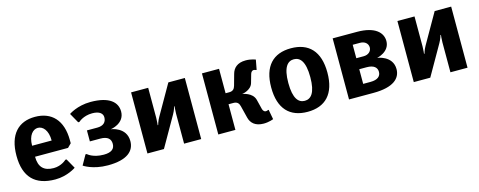

<svg xmlns="http://www.w3.org/2000/svg" viewBox="-28 -1009 3791 1518"><g transform="rotate(-15 1867.5 -250.0)"><path d="M260 -420C300 -420 340 -380 340 -295H180C180 -380 220 -420 260 -420ZM290 10C390 10 460 -40 460 -40L415 -120H405C405 -120 365 -80 300 -80C220 -80 180 -120 180 -205H450L480 -235V-260C480 -425 395 -510 260 -510C125 -510 40 -425 40 -250C40 -75 125 10 290 10Z M710 -80C620 -80 580 -120 580 -120H570L525 -40C525 -40 595 10 720 10C880 10 940 -50 940 -130C940 -245 815 -260 815 -260C815 -260 930 -275 930 -375C930 -450 870 -510 715 -510C605 -510 535 -460 535 -460L580 -380H590C590 -380 630 -420 705 -420C765 -420 790 -395 790 -365C790 -325 765 -300 715 -300H630V-210H715C775 -210 800 -185 800 -145C800 -105 775 -80 710 -80Z M1350 -500 1210 -255C1193 -226 1185 -195 1185 -195H1181C1181 -195 1185 -225 1185 -255V-500H1045V0H1180L1320 -245C1337 -274 1345 -305 1345 -305H1349C1349 -305 1345 -275 1345 -245V0H1485V-500Z M2000 -395C2004 -410 2015 -420 2025 -420C2035 -420 2045 -415 2045 -415H2050L2065 -495C2065 -495 2030 -510 1985 -510C1915 -510 1882 -475 1870 -430L1845 -340C1838 -315 1825 -300 1795 -300H1765V-500H1625V0H1765V-210H1805C1835 -210 1849 -195 1855 -170L1880 -70C1891 -25 1925 10 1995 10C2040 10 2075 -5 2075 -5L2060 -85H2055C2055 -85 2045 -80 2035 -80C2025 -80 2014 -90 2010 -105L1990 -185C1974 -250 1890 -260 1890 -260C1890 -260 1964 -270 1980 -325Z M2445 -250C2445 -120 2405 -80 2355 -80C2305 -80 2265 -120 2265 -250C2265 -380 2305 -420 2355 -420C2405 -420 2445 -380 2445 -250ZM2585 -250C2585 -425 2500 -510 2355 -510C2210 -510 2125 -425 2125 -250C2125 -75 2210 10 2355 10C2500 10 2585 -75 2585 -250Z M2995 -260C2995 -260 3100 -280 3100 -370C3100 -440 3040 -500 2895 -500H2695V0H2895C3060 0 3120 -60 3120 -135C3120 -245 2995 -260 2995 -260ZM2895 -410C2935 -410 2960 -386 2960 -355C2960 -325 2935 -300 2895 -300H2835V-410ZM2895 -210C2955 -210 2980 -185 2980 -150C2980 -115 2955 -90 2895 -90H2835V-210Z M3530 -500 3390 -255C3373 -226 3365 -195 3365 -195H3361C3361 -195 3365 -225 3365 -255V-500H3225V0H3360L3500 -245C3517 -274 3525 -305 3525 -305H3529C3529 -305 3525 -275 3525 -245V0H3665V-500Z"/></g></svg>

Font: Scada
Style: Bold
Weight: 700
Designer: Jovanny Lemonad
Foundry: Jovanny Lemonad
Version: Version 3.005